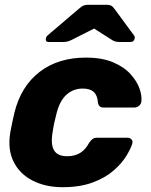

<svg xmlns="http://www.w3.org/2000/svg" viewBox="-20 -770 629 800"><path d="M240 10Q171 10 117 -17Q63 -44 37 -95.5Q11 -147 23 -219Q26 -235 31 -259.5Q36 -284 40 -300Q67 -410 144.5 -470Q222 -530 338 -530Q405 -530 451 -510.5Q497 -491 524 -461Q551 -431 561.5 -400.5Q572 -370 569 -347Q568 -337 559.5 -329.5Q551 -322 540 -322H411Q401 -322 395.5 -327Q390 -332 388 -343Q386 -373 370.5 -387Q355 -401 325 -401Q285 -401 256.5 -375Q228 -349 215 -295Q210 -276 206 -257.5Q202 -239 200 -224Q190 -169 205 -144Q220 -119 260 -119Q291 -119 313.5 -132.5Q336 -146 352 -176Q359 -186 366 -191Q373 -196 383 -196H512Q522 -196 528 -189Q534 -182 531 -171Q525 -151 506.5 -120.5Q488 -90 454 -60Q420 -30 367 -10Q314 10 240 10ZM183 -595Q169 -595 171 -609Q172 -617 179 -623L308 -733Q320 -744 328.5 -747Q337 -750 346 -750H425Q435 -750 442 -747Q449 -744 457 -733L538 -623Q543 -617 541 -609Q538 -595 523 -595H479Q471 -595 463.5 -596.5Q456 -598 449 -602L372 -651L275 -602Q266 -598 258.5 -596.5Q251 -595 242 -595Z"/></svg>

Font: Rubik
Style: Bold Italic
Weight: 700
Italic angle: -12°
Designer: Hubert and Fischer
Foundry: Hubert and Fischer
Version: Version 2.300;gftools[0.9.30]